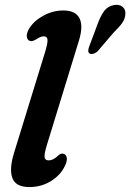

<svg xmlns="http://www.w3.org/2000/svg" viewBox="-20 -767 541 798"><path d="M307.5 -596.5 175.5 -166.5Q163.5 -127.5 165.2 -114Q167 -100.5 182 -100.5Q202.5 -100.5 224 -122.5Q235.5 -132 246 -127Q255 -124 257.5 -111Q260 -98 250 -78Q233 -40.5 192.8 -15Q152.5 10.5 102 10.5Q45.5 10.5 31.5 -27Q17.5 -64.5 38.5 -132L166 -546Q178.5 -586.5 177.5 -601.2Q176.5 -616 161.5 -616Q150 -616 131 -604Q113 -592.5 103 -597.5Q93.5 -601 91.5 -614.5Q89.5 -628 101 -648Q121 -680.5 160.5 -702Q200 -723.5 243.5 -723.5Q294 -723.5 310.5 -690.8Q327 -658 307.5 -596.5ZM384.5 -664Q396 -696.5 411 -718.5Q426 -740.5 453.5 -746Q476 -750 489.5 -738.5Q503 -727 501 -708.5Q500 -689 488 -671.8Q476 -654.5 452.5 -632L385.5 -553.5Q378.5 -547 369.2 -544Q360 -541 353.5 -544Q346.5 -548 346.8 -556.2Q347 -564.5 351 -574.5Z"/></svg>

Font: Fraunces 72pt S100 SemiBold
Style: Italic
Weight: 600
Italic angle: -16°
Version: Version 1.000; ttfautohint (v1.8.3)